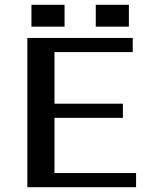

<svg xmlns="http://www.w3.org/2000/svg" viewBox="-20 -780 643 800"><path d="M517 -760V-669H379V-760ZM249 -760V-669H111V-760ZM207 -59H547V0H94V-622H533V-563H207V-348H492V-289H207Z"/></svg>

Font: Sarpanch Medium
Style: Regular
Weight: 500
Designer: Manushi Parikh (Devanagari and Latin), Jyotish Sonowal (Devanagari)
Foundry: Indian Type Foundry
Version: Version 2.004;PS 1.0;hotconv 1.0.78;makeotf.lib2.5.61930; tt